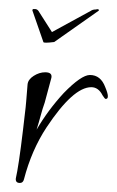

<svg xmlns="http://www.w3.org/2000/svg" viewBox="-20 -403 259 425"><path d="M24 2Q14 2 15 -8Q18 -21 22 -47.5Q26 -74 31 -116Q33 -135 35 -150.5Q37 -166 38 -179L41 -216Q42 -227 54.5 -235Q67 -243 80 -243Q98 -243 93 -228L79 -176Q74 -162 70 -147Q66 -132 61 -116Q86 -159 121 -197Q160 -237 179 -237Q203 -237 213 -210Q224 -184 214 -184Q212 -184 207 -192Q198 -210 182 -210Q142 -210 83 -121Q50 -71 33 -6Q31 2 24 2ZM76 -310 52 -379Q51 -381 53 -383H57Q62 -383 65 -379L95 -332L181 -379Q185 -382 192 -382Q199 -384 199 -380L198 -379L100 -310Q76 -307 76 -310Z"/></svg>

Font: Lovers Quarrel
Style: Regular
Weight: 400
Designer: Robert E. Leuschke
Foundry: Robert E. Leuschke
Version: Version 1.010; ttfautohint (v1.8.3)